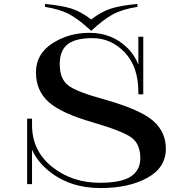

<svg xmlns="http://www.w3.org/2000/svg" viewBox="-20 -937 970 977"><path d="M709 -750H684V-457H709ZM118 -299Q118 -158 226 -69Q334 20 491 20Q635 20 729.5 -32Q824 -84 824 -180Q824 -265 760 -321.5Q696 -378 518 -429Q370 -469 327 -502.5Q284 -536 284 -610Q284 -681 324.5 -712Q365 -743 450 -743Q546 -743 615 -670Q684 -597 684 -469V-457H709Q709 -612 630.5 -691Q552 -770 435 -770Q329 -770 246 -716Q163 -662 163 -569Q163 -475 228 -417.5Q293 -360 450 -315Q604 -270 649 -237Q694 -204 694 -132Q694 -71 646 -39Q598 -7 488 -7Q346 -7 244.5 -88.5Q143 -170 143 -301V-333H118ZM118 -333V0H143V-333ZM444 -780V-838Q392 -878 343 -893.5Q294 -909 209 -917V-902Q286 -890 334.5 -863.5Q383 -837 444 -780ZM444 -780Q505 -837 553.5 -863.5Q602 -890 679 -902V-917Q594 -909 545 -893.5Q496 -878 444 -838Z"/></svg>

Font: Solide Mirage
Style: Mono
Weight: 400
Width: 6
Designer: Jérémy Landes
Foundry: Velvetyne Type Foundry
Version: Version 1.1